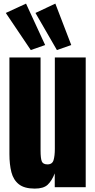

<svg xmlns="http://www.w3.org/2000/svg" viewBox="-20 -1057 539 1084"><path d="M176.3 7.8Q117.7 7.8 86.7 -16.6Q55.7 -41 44.4 -84.7Q33.2 -128.4 33.2 -187V-732.4H209V-207.5Q209 -163.6 215.8 -146.2Q222.7 -128.9 248 -128.9Q275.4 -128.9 282.5 -153.3Q289.6 -177.7 289.6 -216.3V-732.4H463.9V0H289.1V-78.1Q272.5 -36.1 249.3 -14.2Q226.1 7.8 176.3 7.8ZM153.8 -774.4 12.7 -983.9 127 -1036.6 234.9 -802.7ZM301.3 -774.4 180.2 -983.9 292.5 -1036.6 382.3 -802.7Z"/></svg>

Font: Anton SC
Style: Regular
Weight: 400
Designer: Vernon Adams
Foundry: Vernon Adams
Version: Version 2.116; ttfautohint (v1.8.4.7-5d5b)